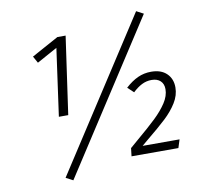

<svg xmlns="http://www.w3.org/2000/svg" viewBox="-87 -843 1081 1009"><g transform="rotate(-10 453.0 -338.0)"><path d="M257 -271H207L257 -630L148 -570L128 -606L272 -685H316ZM741 -727 224 71 186 51 703 -747ZM837 -317Q837 -275 812.5 -235.5Q788 -196 749.5 -160Q711 -124 640 -66L614 -44H811L797 0H547L552 -43L589 -75Q660 -135 698 -171.5Q736 -208 760 -244.5Q784 -281 784 -317Q784 -345 767 -361Q750 -377 720 -377Q692 -377 667.5 -364.5Q643 -352 619 -329L587 -359Q621 -390 654 -405Q687 -420 725 -420Q778 -420 807.5 -391.5Q837 -363 837 -317Z"/></g></svg>

Font: FiraGO Light
Style: Italic
Weight: 300
Italic angle: -8°
Designer: bBox Type GmbH
Foundry: bBox Type GmbH
Version: Version 1.001